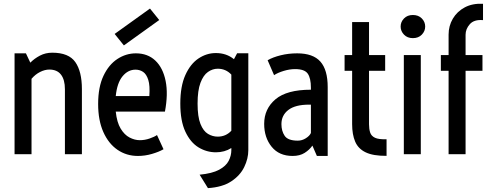

<svg xmlns="http://www.w3.org/2000/svg" viewBox="-20 -807 2562 1005"><path d="M56.2 0V-527.8H115.7L138.7 -479Q159.7 -500.5 189 -515.9Q218.3 -531.2 253.4 -531.2Q339.8 -531.2 374.3 -481.9Q408.7 -432.6 408.7 -340.8V0H319.8V-339.8Q319.8 -389.6 299.3 -416.3Q278.8 -442.9 238.3 -442.9Q214.8 -442.9 189.9 -430.4Q165 -418 145 -394.5V0Z M701.7 9.3Q642.1 9.3 595 -22.9Q547.9 -55.2 520.8 -116.2Q493.7 -177.2 493.7 -262.7Q493.7 -351.1 521.5 -409.9Q549.3 -468.8 594.5 -498.3Q639.6 -527.8 691.4 -527.8Q752.9 -527.8 793 -490Q833 -452.1 846.9 -383.5Q860.8 -314.9 843.3 -222.7H585.9Q591.8 -166.5 611.6 -133.8Q631.3 -101.1 658.2 -87.2Q685.1 -73.2 711.9 -73.2Q737.8 -73.2 763.2 -82Q788.6 -90.8 801.8 -100.1L835.9 -25.9Q812.5 -12.2 775.9 -1.5Q739.3 9.3 701.7 9.3ZM689.5 -442.4Q649.9 -442.4 621.3 -407.5Q592.8 -372.6 585.9 -304.2H761.7Q765.6 -358.9 756.1 -388.9Q746.6 -418.9 729 -430.7Q711.4 -442.4 689.5 -442.4ZM628.4 -569.3 580.1 -629.4 765.1 -762.2 813.5 -702.1Z M1109.9 -9.8Q1061.5 -9.8 1019 -35.6Q976.6 -61.5 950.2 -117.9Q923.8 -174.3 923.8 -264.6Q923.8 -355.5 950.2 -414.1Q976.6 -472.7 1019 -501Q1061.5 -529.3 1109.9 -529.3Q1165.5 -529.3 1204.6 -497.1L1221.2 -528.3H1279.8V-21Q1279.8 23.4 1258.3 67.6Q1236.8 111.8 1190.4 142.3Q1144 172.9 1068.4 177.7L1024.9 107.4Q1090.8 101.1 1127 81.5Q1163.1 62 1177 34.9Q1190.9 7.8 1190.9 -21V-32.2Q1155.8 -9.8 1109.9 -9.8ZM1014.2 -264.6Q1014.2 -195.8 1029.3 -158.2Q1044.4 -120.6 1068.6 -106.2Q1092.8 -91.8 1119.6 -91.8Q1162.1 -91.8 1190.9 -122.6V-416.5Q1162.1 -447.3 1119.6 -447.3Q1092.8 -447.3 1068.6 -430.4Q1044.4 -413.6 1029.3 -373.5Q1014.2 -333.5 1014.2 -264.6Z M1511.7 9.3Q1440.9 9.3 1401.9 -38.8Q1362.8 -86.9 1362.8 -158.7Q1362.8 -237.3 1422.1 -287.4Q1481.4 -337.4 1607.4 -337.4V-347.7Q1607.4 -397.9 1590.8 -421.6Q1574.2 -445.3 1524.9 -445.3Q1496.1 -445.3 1464.8 -435.8Q1433.6 -426.3 1414.6 -413.6L1380.9 -491.7Q1407.7 -507.3 1449 -517.6Q1490.2 -527.8 1535.6 -527.8Q1618.7 -527.8 1657 -484.6Q1695.3 -441.4 1695.3 -351.1V9.3H1638.7L1615.2 -44.9Q1600.1 -22.9 1574.7 -6.8Q1549.3 9.3 1511.7 9.3ZM1538.6 -70.8Q1561 -70.8 1580.8 -83.3Q1600.6 -95.7 1607.4 -110.8V-259.3H1598.1Q1525.4 -259.3 1489.3 -231.4Q1453.1 -203.6 1453.1 -157.2Q1453.1 -121.1 1470.2 -95.9Q1487.3 -70.8 1538.6 -70.8Z M2003.4 8.8Q1933.6 9.3 1894.3 -9.5Q1855 -28.3 1839.1 -65.7Q1823.2 -103 1823.2 -157.2V-436.5H1783.7V-518.6H1823.2V-691.4H1911.6V-518.6H1996.1V-436.5H1911.6V-156.2Q1911.6 -131.8 1917.5 -113.5Q1923.3 -95.2 1942.9 -85.9Q1962.4 -76.7 2003.4 -78.1Z M2141.1 -607.4Q2112.3 -607.4 2094.7 -625.7Q2077.1 -644 2077.1 -668Q2077.1 -692.4 2094.7 -710.4Q2112.3 -728.5 2141.1 -728.5Q2170.4 -728.5 2188 -710.4Q2205.6 -692.4 2205.6 -668Q2205.6 -644 2188 -625.7Q2170.4 -607.4 2141.1 -607.4ZM2093.8 0V-518.6H2182.6V0Z M2328.1 0V-436.5H2287.6V-518.6H2328.1V-626Q2328.1 -671.4 2350.3 -709.2Q2372.6 -747.1 2413.1 -768.6Q2453.6 -790 2508.3 -787.1V-701.7Q2461.4 -705.6 2439.2 -680.4Q2417 -655.3 2417 -625V-518.6H2505.4V-436.5H2417V0Z"/></svg>

Font: Voltaire
Style: Regular
Weight: 400
Designer: Yvonne Schüttler, Eben Sorkin, Emma Marichal
Foundry: Sorkin Type Co.
Version: Version 1.010; ttfautohint (v1.8.4.7-5d5b)